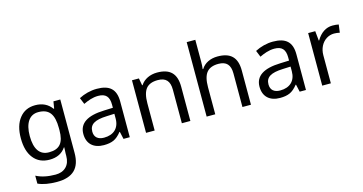

<svg xmlns="http://www.w3.org/2000/svg" viewBox="-96 -1206 3579 1892"><g transform="rotate(-15 1693.5 -260.0)"><path d="M442.9 16.1C442.9 63.5 429.7 100.1 403.3 127C376.5 153.8 340.3 167 294.9 167C215.3 167 149.4 152.8 97.2 125V206.1C147.5 229 211.9 240.2 290 240.2C454.1 240.2 529.8 162.6 529.8 8.8V-536.1H460L448.2 -464.8H442.9C403.3 -519 347.7 -545.9 274.9 -545.9C207 -545.9 153.3 -521 114.3 -471.2C74.7 -421.4 55.2 -353.5 55.2 -267.1C55.2 -179.2 74.7 -111.3 113.8 -63C152.3 -14.6 206.5 9.8 275.9 9.8C350.6 9.8 405.8 -17.1 441.9 -70.8H445.8L442.9 -4.9ZM289.1 -62C193.8 -62 146 -133.3 146 -266.1C146 -398.4 197.3 -472.2 287.1 -472.2C397 -472.2 443.8 -410.2 443.8 -267.1V-246.1C443.8 -117.2 397 -62 289.1 -62Z M1095.2 0V-365.2C1095.2 -490.2 1032.7 -544.9 903.3 -544.9C840.8 -544.9 774.4 -527.8 720.2 -499L747.1 -433.1C791.5 -454.1 841.8 -474.1 898.4 -474.1C976.1 -474.1 1009.3 -436.5 1009.3 -355V-323.2L918.5 -319.8C747.1 -314.5 661.1 -257.8 661.1 -148.9C661.1 -47.9 724.6 9.8 830.1 9.8C870.6 9.8 903.8 3.9 930.7 -8.3C957 -20 983.4 -42.5 1010.3 -76.2H1014.2L1031.2 0ZM850.1 -61C788.1 -61 752.4 -91.8 752.4 -147.9C752.4 -222.2 806.2 -254.4 929.2 -258.8L1008.3 -262.2V-213.9C1008.3 -116.2 948.2 -61 850.1 -61Z M1713.4 0V-349.1C1713.4 -483.9 1650.4 -545.9 1519 -545.9C1446.8 -545.9 1383.3 -515.6 1350.1 -462.9H1345.2L1332 -536.1H1261.2V0H1349.1V-277.8C1349.1 -346.7 1361.8 -396 1386.7 -426.8C1411.6 -457 1451.2 -472.2 1506.3 -472.2C1588.9 -472.2 1626.5 -430.2 1626.5 -342.8V0Z M2331.5 0V-349.1C2331.5 -485.8 2265.6 -544.9 2135.3 -544.9C2061.5 -544.9 2000 -514.2 1968.3 -461.9H1962.4C1965.8 -482.9 1967.3 -507.8 1967.3 -537.1V-759.8H1879.4V0H1967.3V-276.9C1967.3 -346.7 1980 -396.5 2005.4 -426.8C2030.3 -457 2070.3 -472.2 2124.5 -472.2C2207 -472.2 2244.6 -430.2 2244.6 -342.8V0Z M2892.6 0V-365.2C2892.6 -490.2 2830.1 -544.9 2700.7 -544.9C2638.2 -544.9 2571.8 -527.8 2517.6 -499L2544.4 -433.1C2588.9 -454.1 2639.2 -474.1 2695.8 -474.1C2773.4 -474.1 2806.6 -436.5 2806.6 -355V-323.2L2715.8 -319.8C2544.4 -314.5 2458.5 -257.8 2458.5 -148.9C2458.5 -47.9 2522 9.8 2627.4 9.8C2668 9.8 2701.2 3.9 2728 -8.3C2754.4 -20 2780.8 -42.5 2807.6 -76.2H2811.5L2828.6 0ZM2647.5 -61C2585.4 -61 2549.8 -91.8 2549.8 -147.9C2549.8 -222.2 2603.5 -254.4 2726.6 -258.8L2805.7 -262.2V-213.9C2805.7 -116.2 2745.6 -61 2647.5 -61Z M3308.6 -545.9C3242.7 -545.9 3185.5 -508.8 3144.5 -438H3140.6L3130.9 -536.1H3058.6V0H3146.5V-286.1C3146.5 -319.8 3153.3 -350.1 3167 -377.9C3194.3 -432.6 3246.1 -465.8 3302.7 -465.8C3321.8 -465.8 3340.8 -463.4 3360.8 -459L3371.6 -540C3353.5 -543.9 3332.5 -545.9 3308.6 -545.9Z"/></g></svg>

Font: Noto Reveo Sans
Style: Regular
Weight: 400
Designer: Monotype Design team
Foundry: Monotype Imaging Inc.
Version: Version 1.04